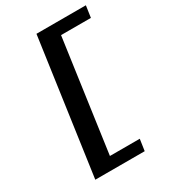

<svg xmlns="http://www.w3.org/2000/svg" viewBox="-195 -804 869 986"><g transform="rotate(-30 239.0 -311.0)"><path d="M365 89H72L185 -711H478L468 -642H291L198 21H375Z"/></g></svg>

Font: Arsenal SC
Style: Bold Italic
Weight: 700
Italic angle: -9.10001°
Designer: Andrij Shevchenko
Foundry: Stairsfor
Version: Version 2.001; ttfautohint (v1.8.4.7-5d5b)